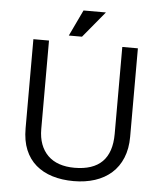

<svg xmlns="http://www.w3.org/2000/svg" viewBox="-53 -795 721 850"><g transform="rotate(5 307.0 -370.0)"><path d="M283.7 -748H383.3L287.1 -631.8H228.5ZM538.1 -209Q538.1 -155.8 521.2 -115Q504.4 -74.2 473.6 -46.9Q442.9 -19.5 400.1 -5.6Q357.4 8.3 305.7 8.3Q253.4 8.3 210.7 -4.9Q168 -18.1 137.5 -44.4Q106.9 -70.8 90.3 -110.8Q73.7 -150.9 73.7 -206.1V-602.1H143.1V-209Q143.1 -170.9 154.1 -141.6Q165 -112.3 185.8 -91.8Q206.5 -71.3 236.6 -61Q266.6 -50.8 304.2 -50.8Q468.8 -50.8 468.8 -215.8V-602.1H538.1Z"/></g></svg>

Font: AKL 022
Style: Regular
Weight: 400
Designer: AKL
Foundry: AKL
Version: Version 2.053;August 19, 2024;FontCreator 13.0.0.2675 64-bit